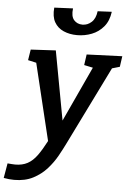

<svg xmlns="http://www.w3.org/2000/svg" viewBox="-120 -837 761 1125"><g transform="rotate(5 260.0 -274.5)"><path d="M-55 235 -40 148Q-27 149 -16 150Q-5 151 5 151Q47 151 77.5 134.5Q108 118 133 83.5Q158 49 185 -3L76 -454L27 -465L37 -528L184 -536L259 -130L409 -454L357 -465L366 -528L575 -536L566 -473L521 -460L295 -1Q278 34 255 75.5Q232 117 198.5 154.5Q165 192 118 216.5Q71 241 7 241Q-23 241 -55 235ZM300 -636Q256 -636 220.5 -651.5Q185 -667 166.5 -699.5Q148 -732 153 -785L263 -790Q257 -743 276 -721.5Q295 -700 326 -700Q356 -700 379.5 -721.5Q403 -743 408 -786L491 -790Q484 -736 455.5 -702Q427 -668 386 -652Q345 -636 300 -636Z"/></g></svg>

Font: Bitter SemiBold
Style: Italic
Weight: 600
Italic angle: -9°
Designer: Sol Matas, and Bitter project Authors
Foundry: Sol Matas
Version: Version 2.001